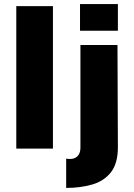

<svg xmlns="http://www.w3.org/2000/svg" viewBox="-20 -730 659 943"><path d="M240 0H60V-700H240ZM305 193V49Q325 53 341 48.5Q357 44 366 30.5Q375 17 375 -5V-509H557L559 -7Q559 73 524.5 116.5Q490 160 432 176.5Q374 193 305 193ZM373 -579V-710H559V-579Z"/></svg>

Font: Maven Pro Black
Style: Regular
Weight: 900
Designer: Joe Prince
Foundry: Joe Prince
Version: Version 2.103